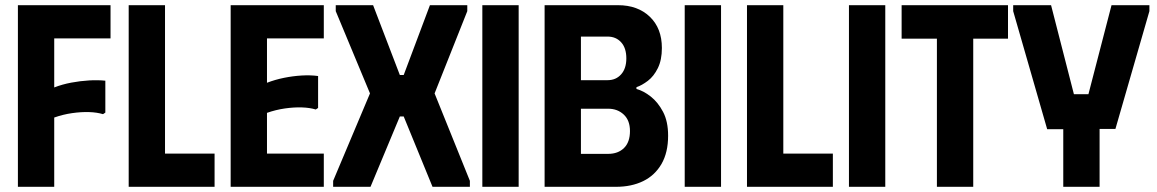

<svg xmlns="http://www.w3.org/2000/svg" viewBox="-20 -720 4459 740"><path d="M406 -700V-572H189V-383Q220 -395 254.5 -401.5Q289 -408 323 -410Q357 -412 386 -409V-286L377 -280Q354 -287 323.5 -288Q293 -289 258 -284Q223 -279 189 -267V0H49V-700Z M476 -700H616V-128H807V0H476Z M1228 -700V-572H1009V-401Q1040 -413 1074.5 -420Q1109 -427 1143 -429Q1177 -431 1206 -427V-304L1197 -298Q1174 -305 1143.5 -306Q1113 -307 1078 -302Q1043 -297 1009 -285V-128H1228V0H869V-700Z M1264 0V-23L1406 -360L1274 -677V-700H1418L1521 -431H1536L1637 -700H1781V-677L1655 -360L1791 -23V0H1647L1536 -271H1521L1408 0Z M1839 -700H1979V0H1839Z M2079 0H2354Q2414 0 2459 -22Q2504 -44 2529.5 -88Q2555 -132 2555 -197Q2555 -252 2535.5 -289Q2516 -326 2488 -348Q2460 -370 2433 -377V-384Q2454 -391 2477 -408.5Q2500 -426 2515.5 -457.5Q2531 -489 2531 -535Q2531 -611 2484.5 -655.5Q2438 -700 2362 -700H2079ZM2219 -127V-301H2324Q2360 -301 2384 -278.5Q2408 -256 2408 -215Q2408 -172 2385 -149.5Q2362 -127 2324 -127ZM2219 -411V-579H2322Q2354 -579 2374 -557Q2394 -535 2394 -495Q2394 -456 2374 -433.5Q2354 -411 2322 -411Z M2619 -700H2759V0H2619Z M2859 -700H2999V-128H3190V0H2859Z M3252 -700H3392V0H3252Z M3865 -700V-571H3731V0H3591V-571H3455V-700Z M3885 -700H4031L4119 -357H4175L4264 -700H4410V-677L4279 -223H4218V0H4078V-222H4016L3885 -677Z"/></svg>

Font: Phudu Light SemiBold
Style: Regular
Weight: 600
Version: Version 1.005;gftools[0.9.23]